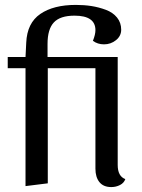

<svg xmlns="http://www.w3.org/2000/svg" viewBox="-20 -740 574 775"><path d="M365.2 -618.2Q365.2 -676.8 280.8 -676.8Q222.7 -676.8 197.3 -649.4Q171.9 -622.1 171.9 -563V-509.8H455.1V-74.2Q455.1 -28.3 485.8 -17.1Q480.5 -1.5 464.4 6.8Q448.2 15.1 429.2 15.1Q397.5 15.1 381.3 -4.9Q365.2 -24.9 365.2 -59.1V-464.8H172.9V0L83 11.2V-464.8H11.2V-509.8H83L85.9 -567.9Q89.4 -647 142.6 -683.6Q195.8 -720.2 286.1 -720.2Q319.3 -720.2 349.1 -715.6Q378.9 -710.9 407.2 -700.4Q435.5 -689.9 452.4 -669.2Q469.2 -648.4 469.2 -620.1Q469.2 -594.7 448.2 -577.9Q427.2 -561 399.9 -561Q374 -561 355 -575.2Q365.2 -600.6 365.2 -618.2Z"/></svg>

Font: Sansita Light
Style: Regular
Weight: 300
Designer: Pablo Cosgaya
Foundry: Omnibus-Type
Version: Version 1.006;hotconv 1.0.109;makeotfexe 2.5.65596